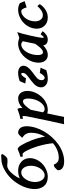

<svg xmlns="http://www.w3.org/2000/svg" viewBox="1034 -1846 1088 3195"><g transform="rotate(-90 1577.5 -249.0)"><path d="M486.8 -667.5Q470.2 -667.5 447.5 -670.2Q424.8 -672.9 417.5 -672.9Q389.6 -672.9 355.5 -651.9Q314 -626 270.3 -570.6Q226.6 -515.1 205.6 -462.4Q265.1 -490.7 331.5 -490.7Q426.8 -490.7 484.9 -435.5Q543 -380.4 543 -295.4Q543 -237.3 516.6 -182.4Q490.2 -127.4 447.3 -86.9Q404.3 -46.4 346.9 -22Q289.6 2.4 230.5 2.4Q179.7 2.4 140.4 -14.6Q101.1 -31.7 76.9 -61.8Q52.7 -91.8 40.5 -131.1Q28.3 -170.4 28.3 -216.8Q28.3 -257.3 38.1 -303.7Q58.6 -398.4 111.3 -485.8Q164.1 -573.2 232.4 -634.8Q300.8 -696.3 379.9 -733.2Q459 -770 531.7 -770Q561 -770 595.2 -773.4L612.3 -755.9Q584.5 -702.6 542.5 -672.4Q521 -667.5 486.8 -667.5ZM306.6 -439Q263.7 -439 226.3 -405.5Q189 -372.1 167.5 -319.3Q146 -266.6 146 -209.5Q146 -140.6 177.5 -95Q209 -49.3 255.4 -49.3Q298.3 -49.3 335.7 -82.8Q373 -116.2 394.5 -168.9Q416 -221.7 416 -278.3Q416 -347.7 384.8 -393.3Q353.5 -439 306.6 -439Z M689 -496.6 706.5 -496.1Q721.7 -485.8 732.7 -474.1Q743.7 -462.4 755.4 -442.9Q805.7 -357.9 844.5 -255.4Q883.3 -152.8 900.4 -43.5Q965.3 -155.8 965.3 -272.5Q965.3 -330.1 940.9 -366.9Q916.5 -403.8 884.8 -415.5L888.2 -428.7Q900.9 -447.8 924.8 -469.2Q948.7 -490.7 964.8 -490.7Q1014.2 -490.7 1043.9 -455.1Q1073.7 -419.4 1073.7 -349.6Q1073.7 -280.3 1051 -205.3Q1028.3 -130.4 989 -61.8Q949.7 6.8 894 68.6Q838.4 130.4 775.1 175.8Q711.9 221.2 637.9 248Q564 274.9 491.2 274.9Q416.5 274.9 378.9 247.8Q341.3 220.7 341.3 175.8Q341.3 164.1 362.8 142.8Q384.3 121.6 403.3 108.9L435.5 102.1Q465.8 185.5 546.9 185.5Q677.7 185.5 791 88.9Q780.3 -32.2 740 -164.3Q699.7 -296.4 649.9 -378.9Q639.6 -396 627 -407Q614.3 -418 605.5 -418Q601.1 -418 571.3 -411.6L563 -450.7Q617.7 -465.8 689 -496.6Z M1341.3 2.4Q1311.5 2.4 1286.6 -5.9Q1277.8 35.2 1254.4 149.7Q1231 264.2 1229 273.4Q1188.5 271 1170.9 271L1106.9 273.9Q1147.9 104 1236.8 -334.5Q1243.7 -368.7 1243.7 -401.4Q1243.7 -418 1236.8 -418Q1230.5 -418 1195.8 -410.6L1196.8 -452.6Q1231 -459 1255.6 -466.1Q1280.3 -473.1 1314.5 -485.4Q1348.6 -497.6 1361.3 -502Q1377.9 -477.5 1377.9 -450.7Q1377.9 -437 1375.5 -417.5Q1414.1 -453.6 1452.4 -472.2Q1490.7 -490.7 1535.6 -490.7Q1567.9 -490.7 1592.8 -477.5Q1617.7 -464.4 1632.3 -441.9Q1647 -419.4 1654.3 -392.6Q1661.6 -365.7 1661.6 -335.4Q1661.6 -289.6 1646.5 -241.5Q1631.3 -193.4 1602.3 -149.9Q1573.2 -106.4 1534.9 -72.3Q1496.6 -38.1 1446 -17.8Q1395.5 2.4 1341.3 2.4ZM1344.7 -277.3 1347.7 -280.8Q1316.9 -139.2 1305.2 -77.6Q1329.6 -49.3 1356.4 -49.3Q1402.8 -49.3 1444.1 -88.1Q1485.4 -127 1510 -191.9Q1534.7 -256.8 1534.7 -329.6Q1534.7 -367.2 1522.2 -388.9Q1509.8 -410.6 1489.3 -410.6Q1471.7 -410.6 1452.6 -399.2Q1433.6 -387.7 1413.8 -366.2Q1394 -344.7 1378.9 -325Q1363.8 -305.2 1344.7 -277.3Z M1880.9 -49.3Q1915 -49.3 1961.4 -129.9L2047.9 -117.2Q2023.9 -67.4 2006.8 -22.5Q1931.6 2.4 1861.3 2.4Q1798.8 2.4 1760 -28.3Q1721.2 -59.1 1721.2 -109.4Q1721.2 -147.5 1743.4 -184.8Q1765.6 -222.2 1825.7 -268.6L1912.6 -335.4Q1961.4 -373 1961.4 -412.1Q1961.4 -439 1941.9 -439Q1917 -439 1871.1 -359.4L1784.7 -372.1Q1802.2 -408.2 1825.2 -465.3Q1902.8 -490.7 1961.9 -490.7Q2015.6 -490.7 2048.1 -466.8Q2080.6 -442.9 2080.6 -400.9Q2080.6 -335.4 1983.4 -261.2L1897.5 -195.8Q1861.8 -168.5 1850.8 -145.5Q1839.8 -122.6 1840.3 -99.1Q1840.3 -75.7 1851.6 -62.5Q1862.8 -49.3 1880.9 -49.3Z M2516.6 2.4Q2471.7 2.4 2446.8 -19.3Q2421.9 -41 2420.9 -74.2Q2381.8 -36.6 2342.5 -17.1Q2303.2 2.4 2257.3 2.4Q2200.7 2.4 2166 -39.3Q2131.3 -81.1 2131.3 -152.3Q2131.3 -198.2 2146.5 -246.6Q2161.6 -294.9 2190.7 -338.4Q2219.7 -381.8 2258.1 -416Q2296.4 -450.2 2346.9 -470.5Q2397.5 -490.7 2451.7 -490.7Q2479.5 -490.7 2509.3 -481.4Q2539.1 -472.2 2546.9 -472.2Q2550.3 -472.2 2555.7 -474.1L2640.6 -505.4Q2617.7 -446.3 2581.5 -285.6Q2545.4 -125 2545.4 -89.4Q2545.4 -63.5 2552.7 -63.5Q2564.5 -63.5 2605 -117.2L2655.8 -83.5Q2633.3 -48.8 2595.7 -23.2Q2558.1 2.4 2516.6 2.4ZM2448.2 -210.9 2445.8 -207.5Q2479 -364.3 2487.8 -410.6Q2463.4 -439 2436.5 -439Q2390.1 -439 2348.9 -400.1Q2307.6 -361.3 2283 -296.4Q2258.3 -231.4 2258.3 -158.7Q2258.3 -121.1 2270.8 -99.4Q2283.2 -77.6 2303.7 -77.6Q2321.3 -77.6 2340.6 -89.1Q2359.9 -100.6 2379.4 -121.8Q2398.9 -143.1 2414.3 -163.3Q2429.7 -183.6 2448.2 -210.9Z M3122.6 -461.4 3154.8 -382.3 3051.3 -349.6Q3042 -385.3 3025.9 -412.1Q3009.8 -439 2987.3 -439Q2959 -439 2929.2 -421.1Q2899.4 -403.3 2875 -373.3Q2850.6 -343.3 2835 -299.8Q2819.3 -256.3 2819.3 -209Q2819.3 -153.8 2846.7 -116.7Q2874 -79.6 2920.9 -79.6Q2958.5 -79.6 2994.6 -101.6Q3030.8 -123.5 3073.2 -170.4L3106.4 -131.3Q3068.8 -71.3 3009.8 -34.4Q2950.7 2.4 2884.3 2.4Q2800.3 2.4 2748.8 -48.6Q2697.3 -99.6 2697.3 -181.6Q2697.3 -241.2 2723.1 -297.9Q2749 -354.5 2792.2 -397Q2835.4 -439.5 2894.8 -465.1Q2954.1 -490.7 3017.1 -490.7Q3074.7 -490.7 3122.6 -461.4Z"/></g></svg>

Font: Flanker
Style: Bold Italic
Weight: 700
Italic angle: -12°
Designer: Flanker
Version: Version 2.000